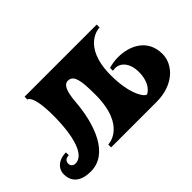

<svg xmlns="http://www.w3.org/2000/svg" viewBox="-113 -1032 1385 1385"><g transform="rotate(-45 579.0 -340.0)"><path d="M890 -425C856 -425 823 -420 794 -411V-382C802 -383 811 -384 819 -384C876 -384 921 -330 921 -243C921 -161 888 -107 848 -87C823 -87 760 -175 760 -368C760 -671 947 -671 947 -671V-700H211V-671C211 -671 262 -671 262 -458C262 -242 216 -99 131 -99C104 -99 92 -117 92 -136C92 -156 104 -176 138 -176V-205C60 -205 15 -159 15 -105C15 -19 76 20 168 20C349 20 428 -199 445 -415C453 -517 475 -561 513 -561C557 -561 579 -525 582 -408C583 -390 583 -370 583 -350C583 -29 394 -29 394 -29V0H858C1030 0 1133 -104 1133 -215C1133 -367 1006 -425 890 -425Z"/></g></svg>

Font: Ouroboros
Style: Regular
Weight: 400
Designer: Ariel Martín Pérez
Foundry: Velvetyne Type Foundry
Version: Version 2.001;hotconv 1.0.109;makeotfexe 2.5.65596